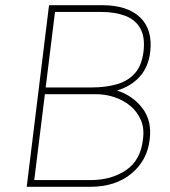

<svg xmlns="http://www.w3.org/2000/svg" viewBox="-20 -720 657 740"><path d="M83 0 169 -700H373Q471 -700 520 -653Q569 -606 559 -520Q552 -462 519 -425Q486 -388 431 -371Q491 -352 528.5 -303.5Q566 -255 557 -183Q548 -102 486.5 -51Q425 0 327 0ZM156 -383H334Q387 -383 429.5 -395Q472 -407 499 -436.5Q526 -466 533 -520Q540 -577 520.5 -611Q501 -645 461.5 -659.5Q422 -674 370 -674H192ZM112 -26H330Q409 -26 465.5 -64Q522 -102 531 -183Q537 -226 522.5 -258.5Q508 -291 481 -313Q454 -335 419.5 -346Q385 -357 351 -357H153Z"/></svg>

Font: Haskoy Thin
Style: Italic
Weight: 100
Designer: Ertekin Erdin
Foundry: Ertekin Erdin
Version: Version 2.000; ttfautohint (v1.8.4.7-5d5b)